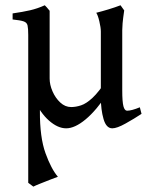

<svg xmlns="http://www.w3.org/2000/svg" viewBox="-20 -463 555 714"><path d="M506.3 -39.6Q479 -21.5 447 -3.7Q415 14.2 397.5 14.2Q375 14.2 365 -20.5Q355 -55.2 355 -99.6Q355 -103.5 355 -128.2Q355 -152.8 355 -187.5Q355 -222.2 355 -256.8Q355 -291.5 355 -316.4Q355 -341.3 355 -345.7Q355 -360.4 349.4 -383.8Q343.8 -407.2 337.9 -415.5Q359.4 -420.9 383.5 -428.2Q407.7 -435.5 428.2 -443.4L441.9 -424.3Q440.4 -412.6 438 -396Q435.5 -379.4 434.6 -350.6Q434.6 -347.2 434.6 -325.4Q434.6 -303.7 434.6 -272.9Q434.6 -242.2 434.6 -210.7Q434.6 -179.2 434.6 -156Q434.6 -132.8 434.6 -127.4Q434.6 -84.5 439 -67.9Q443.4 -51.3 452.6 -51.3Q469.2 -51.3 500 -64ZM382.8 -119.1Q338.4 -52.2 298.3 -19Q258.3 14.2 226.1 14.2Q194.8 14.2 162.1 -14.6Q129.4 -43.5 107.2 -93.3Q85 -143.1 85 -206.1Q85 -209.5 85 -228.5Q85 -247.6 85 -271Q85 -294.4 85 -312.7Q85 -331.1 85 -333Q85 -356.9 82.5 -368.2Q80.1 -379.4 67.9 -383.5Q55.7 -387.7 26.9 -390.6V-413.1Q64.5 -418.5 92 -424.8Q119.6 -431.2 146.5 -443.4Q147 -443.4 154.1 -435.5Q161.1 -427.7 164.6 -422.9Q164.6 -421.9 164.6 -396.5Q164.6 -371.1 164.6 -334.5Q164.6 -297.9 164.6 -261Q164.6 -224.1 164.6 -198.5Q164.6 -172.9 164.6 -170.9Q164.6 -147.9 175.3 -123.3Q186 -98.6 204.1 -81.8Q222.2 -64.9 244.6 -64.9Q262.2 -64.9 281.5 -71.3Q300.8 -77.6 324 -99.1Q347.2 -120.6 376 -165ZM127.9 -211.9Q126 -184.1 126.5 -160.9Q127 -137.7 127.9 -111.8Q128.9 -85.9 128.4 -49.8Q127.9 47.9 149.2 106.7Q170.4 165.5 195.3 194.3Q186.5 197.3 167.5 204.8Q148.4 212.4 129.9 219.7Q111.3 227.1 104 231L85 216.8Q85 213.9 85 187Q85 160.2 85 117.7Q85 75.2 85 24.4Q85 -26.4 85 -77.6Q85 -128.9 85 -173.3Q85 -217.8 85 -247.6Q85 -277.3 85 -284.2Q85 -284.2 95 -271.2Q105 -258.3 115.5 -241.2Q126 -224.1 127.9 -211.9Z"/></svg>

Font: Namdhinggo
Style: Regular
Weight: 400
Designer: Victor Gaultney
Foundry: SIL International
Version: Version 3.001